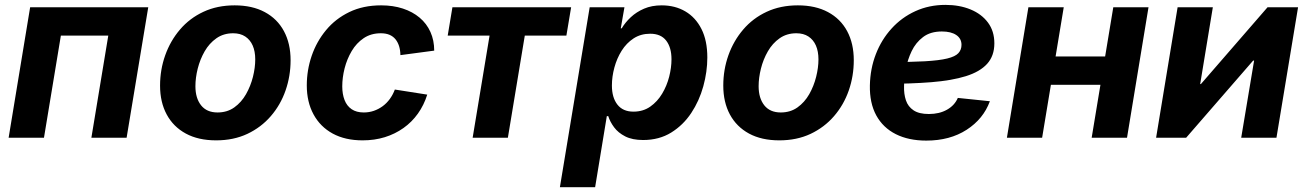

<svg xmlns="http://www.w3.org/2000/svg" viewBox="-20 -569 5397 793"><path d="M592.3 -539.1 502.9 0H357.4L427.2 -421.9H231.4L161.6 0H15.6L104.5 -539.1Z M872.6 10.7Q799.3 10.7 747.6 -17.3Q695.8 -45.4 668.5 -96.2Q641.1 -147 641.1 -215.3Q641.1 -281.2 662.4 -340.8Q683.6 -400.4 723.4 -447Q763.2 -493.7 820.3 -520.3Q877.4 -546.9 949.2 -546.9Q1022 -546.9 1073.7 -519Q1125.5 -491.2 1152.8 -440.2Q1180.2 -389.2 1180.2 -320.3Q1180.2 -254.9 1159.4 -195.3Q1138.7 -135.7 1098.6 -89.4Q1058.6 -43 1001.7 -16.1Q944.8 10.7 872.6 10.7ZM878.4 -104.5Q918.5 -104.5 947.8 -125.5Q977.1 -146.5 996.1 -179.9Q1015.1 -213.4 1024.7 -251.5Q1034.2 -289.6 1034.2 -323.7Q1034.2 -356.9 1023.7 -380.9Q1013.2 -404.8 992.9 -418.2Q972.7 -431.6 942.9 -431.6Q903.3 -431.6 873.8 -410.9Q844.2 -390.1 825.2 -356.9Q806.2 -323.7 796.6 -285.6Q787.1 -247.6 787.1 -212.9Q787.1 -163.6 810.5 -134Q834 -104.5 878.4 -104.5Z M1477.5 10.7Q1405.8 10.7 1354.2 -17.3Q1302.7 -45.4 1274.9 -96.7Q1247.1 -147.9 1247.1 -216.3Q1247.1 -279.3 1267.3 -338.4Q1287.6 -397.5 1326.7 -444.6Q1365.7 -491.7 1422.9 -519.3Q1480 -546.9 1554.2 -546.9Q1603.5 -546.9 1643.8 -533.7Q1684.1 -520.5 1713.1 -496.1Q1742.2 -471.7 1757.8 -437Q1773.4 -402.3 1773.4 -359.9L1633.8 -341.3Q1633.3 -362.3 1628.2 -378.7Q1623 -395 1613.3 -407Q1603.5 -418.9 1588.6 -425.3Q1573.7 -431.6 1552.7 -431.6Q1512.2 -431.6 1482.2 -411.4Q1452.1 -391.1 1432.6 -358.2Q1413.1 -325.2 1403.3 -286.9Q1393.6 -248.5 1393.6 -212.4Q1393.6 -180.2 1403.1 -155.8Q1412.6 -131.3 1432.4 -117.9Q1452.1 -104.5 1482.4 -104.5Q1504.4 -104.5 1524.2 -111.3Q1543.9 -118.2 1560.8 -130.6Q1577.6 -143.1 1590.3 -160.6Q1603 -178.2 1610.8 -199.2L1744.6 -178.2Q1731 -134.8 1706.1 -99.9Q1681.2 -64.9 1646.5 -40.3Q1611.8 -15.6 1569.3 -2.4Q1526.9 10.7 1477.5 10.7Z M1932.1 0 2002 -421.9H1829.1L1848.6 -539.1H2338.9L2319.3 -421.9H2147.5L2077.6 0Z M2292.5 204.1 2415.5 -539.1H2559.1L2543.9 -452.1H2547.9Q2562.5 -476.6 2585.4 -498Q2608.4 -519.5 2640.1 -533.2Q2671.9 -546.9 2712.9 -546.9Q2768.1 -546.9 2810.5 -522Q2853 -497.1 2877.2 -449.2Q2901.4 -401.4 2901.4 -331.5Q2901.4 -272.9 2884.8 -212.6Q2868.2 -152.3 2835 -102.3Q2801.8 -52.2 2752.2 -21.5Q2702.6 9.3 2636.2 9.3Q2591.8 9.3 2562.5 -5.6Q2533.2 -20.5 2516.4 -43.2Q2499.5 -65.9 2492.2 -89.4H2486.3L2438 204.1ZM2596.2 -107.9Q2636.2 -107.9 2665.8 -128.7Q2695.3 -149.4 2714.8 -182.1Q2734.4 -214.8 2743.9 -252.4Q2753.4 -290 2753.4 -324.2Q2753.4 -373 2731.4 -401.4Q2709.5 -429.7 2665.5 -429.7Q2626.5 -429.7 2596.9 -410.4Q2567.4 -391.1 2547.6 -359.6Q2527.8 -328.1 2517.6 -290.3Q2507.3 -252.4 2507.3 -215.8Q2507.3 -166 2530 -137Q2552.7 -107.9 2596.2 -107.9Z M3198.7 10.7Q3125.5 10.7 3073.7 -17.3Q3022 -45.4 2994.6 -96.2Q2967.3 -147 2967.3 -215.3Q2967.3 -281.2 2988.5 -340.8Q3009.8 -400.4 3049.6 -447Q3089.4 -493.7 3146.5 -520.3Q3203.6 -546.9 3275.4 -546.9Q3348.1 -546.9 3399.9 -519Q3451.7 -491.2 3479 -440.2Q3506.3 -389.2 3506.3 -320.3Q3506.3 -254.9 3485.6 -195.3Q3464.8 -135.7 3424.8 -89.4Q3384.8 -43 3327.9 -16.1Q3271 10.7 3198.7 10.7ZM3204.6 -104.5Q3244.6 -104.5 3273.9 -125.5Q3303.2 -146.5 3322.3 -179.9Q3341.3 -213.4 3350.8 -251.5Q3360.4 -289.6 3360.4 -323.7Q3360.4 -356.9 3349.9 -380.9Q3339.4 -404.8 3319.1 -418.2Q3298.8 -431.6 3269 -431.6Q3229.5 -431.6 3200 -410.9Q3170.4 -390.1 3151.4 -356.9Q3132.3 -323.7 3122.8 -285.6Q3113.3 -247.6 3113.3 -212.9Q3113.3 -163.6 3136.7 -134Q3160.2 -104.5 3204.6 -104.5Z M3805.7 11.7Q3732.9 11.7 3679.9 -14.9Q3627 -41.5 3599.1 -92.5Q3571.3 -143.6 3572.8 -216.3Q3574.2 -285.2 3597.4 -345.2Q3620.6 -405.3 3662.4 -451.2Q3704.1 -497.1 3760.7 -522.9Q3817.4 -548.8 3884.8 -548.8Q3942.9 -548.8 3988.5 -530Q4034.2 -511.2 4060.5 -475.8Q4086.9 -440.4 4086.9 -390.1Q4086.9 -338.4 4057.1 -305.4Q4027.3 -272.5 3969.2 -254.4Q3911.1 -236.3 3826.4 -229.5Q3741.7 -222.7 3631.8 -222.7L3647 -312.5Q3740.2 -312.5 3799.8 -315.9Q3859.4 -319.3 3892.3 -327.4Q3925.3 -335.4 3938.2 -349.4Q3951.2 -363.3 3951.2 -383.8Q3951.2 -409.7 3929.7 -424.3Q3908.2 -439 3870.1 -439Q3822.8 -439 3792.5 -416Q3762.2 -393.1 3745.4 -357.9Q3728.5 -322.8 3721.4 -283.9Q3714.4 -245.1 3713.9 -212.9Q3712.9 -180.7 3721.7 -154.5Q3730.5 -128.4 3753.2 -113.3Q3775.9 -98.1 3816.4 -98.1Q3859.9 -98.1 3891.4 -116Q3922.9 -133.8 3936 -164.6L4068.4 -150.9Q4041.5 -77.6 3972.4 -33Q3903.3 11.7 3805.7 11.7Z M4584.5 -335.9 4565.4 -218.8H4279.8L4299.3 -335.9ZM4373.5 -539.1 4284.2 0H4138.7L4227.5 -539.1ZM4723.6 -539.1 4634.8 0H4488.8L4578.1 -539.1Z M5252 0H5106.4L5159.7 -318.8H5155.8L4878.9 0H4754.9L4843.8 -539.1H4989.3L4937 -221.7H4939.9L5215.3 -539.1H5341.3Z"/></svg>

Font: Inter 18pt
Style: Bold Italic
Weight: 700
Italic angle: -9.3988°
Designer: Rasmus Andersson
Foundry: rsms
Version: Version 4.001;git-66647c0bb